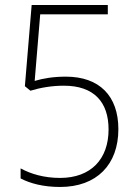

<svg xmlns="http://www.w3.org/2000/svg" viewBox="-20 -785 551 764"><path d="M219 -41C365 -41 451 -130 451 -271C451 -403 376 -480 242 -480C192 -480 151 -473 118 -463L140 -728H409V-765H106L79 -442L101 -424C140 -436 186 -444 234 -444C354 -444 412 -379 412 -270C412 -152 342 -77 219 -77C155 -77 102 -93 62 -115V-75C100 -55 153 -41 219 -41Z"/></svg>

Font: Noto Sans Tamil UI SemiCondensed ExtraLight
Style: Regular
Weight: 200
Width: 4
Designer: Jelle Bosma - Monotype Design Team
Foundry: Monotype Imaging Inc.
Version: Version 2.004